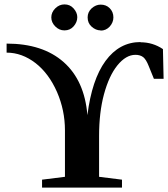

<svg xmlns="http://www.w3.org/2000/svg" viewBox="-20 -853 763 872"><path d="M618 -662V-661Q674 -661 720 -630L723 -495H679L655 -554Q644 -582 631 -593Q617 -604 595 -604Q552 -604 513 -556Q475 -509 452 -424Q430 -342 430 -235V-50L534 -37V-1H171V-37L275 -50V-261Q275 -352 239 -435Q202 -519 142 -566Q80 -614 10 -614V-655Q174 -655 269 -571Q364 -487 377 -330Q397 -491 459 -576Q522 -662 618 -662ZM437 -714V-715Q415 -715 396 -732Q378 -748 378 -774Q378 -798 396 -815Q415 -832 437 -832Q462 -832 478 -816Q495 -799 495 -774Q495 -751 478 -732Q461 -714 437 -714ZM273 -715H272Q249 -715 231 -733Q213 -751 213 -774Q213 -797 231 -815Q249 -833 273 -833Q298 -833 314 -815Q331 -796 331 -775Q331 -752 314 -733Q298 -715 273 -715Z"/></svg>

Font: Libra Serif Modern
Style: Bold
Weight: 700
Designer: Stefan Peev, Context Ltd
Foundry: Ascender Corporation
Version: Version 1.000